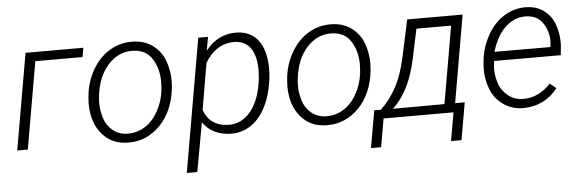

<svg xmlns="http://www.w3.org/2000/svg" viewBox="-48 -692 3171 1050"><g transform="rotate(-5 1537.5 -167.5)"><path d="M435.1 -528.3H117.7L25.9 0H84L167 -478H425.8Z M439 -252.4 437.5 -224.6C437.5 -223.1 437.5 -222.2 437.5 -220.7C437.5 -152.8 455.1 -97.2 490.2 -55.2C525.4 -12.7 572.8 8.8 631.8 9.8C633.8 9.8 636.2 9.8 638.2 9.8C704.6 9.8 761.7 -15.1 810.5 -64.5C858.9 -114.3 888.2 -180.7 897.9 -264.2L898.9 -273.4C899.9 -285.2 900.4 -296.9 900.4 -308.1C900.4 -343.8 894.5 -378.9 881.8 -414.6C869.6 -449.7 848.1 -479 817.4 -502.4C786.6 -525.4 749 -537.6 705.6 -538.1C703.6 -538.1 701.7 -538.1 700.2 -538.1C657.7 -538.1 618.2 -527.3 581.1 -505.9C543.9 -483.9 512.7 -452.1 487.3 -409.7C461.9 -367.2 446.3 -320.3 440.4 -269ZM498 -261.2C506.3 -330.6 529.3 -385.7 566.4 -426.8C604 -467.8 647 -488.3 696.8 -488.3C698.7 -488.3 700.7 -488.3 702.6 -488.3C750.5 -487.3 785.6 -468.8 808.6 -432.6C831.5 -396.5 842.8 -354.5 842.8 -307.1C842.8 -296.4 842.3 -284.7 841.3 -272.9L839.8 -256.8C834.5 -215.8 822.3 -178.2 803.2 -144.5C765.6 -76.7 706.1 -39.1 638.2 -39.1C637.2 -39.1 635.7 -39.1 634.8 -39.1C602.1 -40 575.2 -49.8 553.2 -68.4C531.2 -86.9 516.1 -109.9 507.8 -137.7C499.5 -165.5 495.1 -192.4 495.1 -218.8C495.1 -229.5 495.6 -240.7 497.1 -252.4Z M1196.3 10.3C1198.2 10.3 1199.7 10.3 1201.7 10.3C1239.3 10.3 1273.9 0.5 1305.2 -19.5C1336.9 -39.6 1363.8 -69.8 1386.2 -111.3C1408.7 -152.8 1423.8 -201.7 1432.1 -258.8L1434.1 -272.5C1436 -289.1 1437 -306.6 1437 -324.2C1437 -327.1 1437 -329.6 1437 -332C1435.1 -462.4 1377.4 -535.6 1278.3 -538.1C1275.9 -538.1 1273.9 -538.1 1271.5 -538.1C1205.6 -538.1 1150.4 -509.8 1106 -453.6L1119.6 -528.3H1065.9L939 203.1H996.6L1045.4 -66.4C1078.6 -14.2 1135.7 8.8 1196.3 10.3ZM1372.1 -246.6C1360.8 -180.7 1338.9 -129.4 1307.1 -93.3C1274.9 -57.1 1236.8 -39.1 1191.9 -39.1C1189.9 -39.1 1188 -39.1 1186 -39.1C1123 -41 1076.2 -72.3 1055.2 -132.3L1098.6 -386.7C1137.2 -453.1 1192.9 -487.8 1258.3 -487.8C1259.8 -487.8 1260.7 -487.8 1262.2 -487.8C1301.3 -486.3 1330.6 -471.2 1350.1 -442.4C1369.1 -413.6 1378.9 -374.5 1378.9 -326.2C1378.9 -323.7 1378.9 -321.3 1378.9 -318.8L1376 -272.5Z M1529.8 -252.4 1528.3 -224.6C1528.3 -223.1 1528.3 -222.2 1528.3 -220.7C1528.3 -152.8 1545.9 -97.2 1581.1 -55.2C1616.2 -12.7 1663.6 8.8 1722.7 9.8C1724.6 9.8 1727.1 9.8 1729 9.8C1795.4 9.8 1852.5 -15.1 1901.4 -64.5C1949.7 -114.3 1979 -180.7 1988.8 -264.2L1989.7 -273.4C1990.7 -285.2 1991.2 -296.9 1991.2 -308.1C1991.2 -343.8 1985.4 -378.9 1972.7 -414.6C1960.4 -449.7 1939 -479 1908.2 -502.4C1877.4 -525.4 1839.8 -537.6 1796.4 -538.1C1794.4 -538.1 1792.5 -538.1 1791 -538.1C1748.5 -538.1 1709 -527.3 1671.9 -505.9C1634.8 -483.9 1603.5 -452.1 1578.1 -409.7C1552.7 -367.2 1537.1 -320.3 1531.2 -269ZM1588.9 -261.2C1597.2 -330.6 1620.1 -385.7 1657.2 -426.8C1694.8 -467.8 1737.8 -488.3 1787.6 -488.3C1789.6 -488.3 1791.5 -488.3 1793.5 -488.3C1841.3 -487.3 1876.5 -468.8 1899.4 -432.6C1922.4 -396.5 1933.6 -354.5 1933.6 -307.1C1933.6 -296.4 1933.1 -284.7 1932.1 -272.9L1930.7 -256.8C1925.3 -215.8 1913.1 -178.2 1894 -144.5C1856.4 -76.7 1796.9 -39.1 1729 -39.1C1728 -39.1 1726.6 -39.1 1725.6 -39.1C1692.9 -40 1666 -49.8 1644 -68.4C1622.1 -86.9 1606.9 -109.9 1598.6 -137.7C1590.3 -165.5 1585.9 -192.4 1585.9 -218.8C1585.9 -229.5 1586.4 -240.7 1587.9 -252.4Z M1990.2 -49.3 1954.1 155.3H2009.8L2037.1 0H2420.9L2393.6 155.3H2451.2L2486.8 -49.3H2434.1L2517.1 -528.3H2212.9L2169.9 -328.1C2155.8 -263.2 2137.2 -208.5 2114.3 -165C2090.8 -121.1 2061.5 -82 2025.9 -48.3ZM2092.8 -48.3C2148.4 -100.6 2188.5 -173.3 2213.4 -266.6L2224.1 -310.1L2258.8 -473.6H2449.2L2375.5 -49.3Z M2800.8 9.8C2802.2 9.8 2803.7 9.8 2805.2 9.8C2879.9 9.8 2945.8 -21.5 2993.2 -82.5L2959 -110.4C2916.5 -66.9 2869.1 -40 2811.5 -40C2809.6 -40 2807.1 -40 2805.2 -40C2772.9 -40.5 2745.6 -50.8 2722.7 -69.8C2699.7 -88.9 2683.6 -111.8 2675.3 -138.7C2667 -166 2662.6 -190.9 2662.6 -214.4C2662.6 -225.6 2663.6 -236.8 2665 -248.5L2666.5 -260.3H3032.2L3036.1 -295.9C3037.6 -308.1 3038.1 -319.8 3038.1 -331.5C3038.1 -362.8 3032.7 -394.5 3022 -426.3C3011.2 -458.5 2992.2 -484.9 2965.3 -505.9C2938 -526.9 2904.8 -537.6 2865.2 -538.1C2863.3 -538.1 2861.8 -538.1 2859.9 -538.1C2819.3 -538.1 2780.8 -526.9 2744.1 -503.9C2707.5 -481 2676.8 -447.8 2652.3 -403.8C2627.9 -359.4 2613.3 -313 2608.9 -264.2L2607.4 -247.6C2606.4 -237.3 2606 -227.1 2606 -216.8C2606 -182.6 2612.3 -147.9 2625.5 -112.8C2638.2 -77.6 2660.2 -48.8 2690.9 -25.9C2721.7 -2.9 2758.3 9.3 2800.8 9.8ZM2862.3 -488.3C2902.8 -486.8 2933.1 -471.2 2953.1 -441.4C2972.7 -411.6 2982.9 -379.4 2982.9 -345.2C2982.9 -335.9 2982.4 -326.7 2981 -316.9L2979.5 -309.6L2672.9 -310.1C2689.9 -367.2 2714.4 -411.6 2747.1 -442.4C2779.8 -473.1 2816.4 -488.3 2856 -488.3C2858.4 -488.3 2860.4 -488.3 2862.3 -488.3Z"/></g></svg>

Font: Roboto Light
Style: Italic
Weight: 300
Italic angle: -12°
Designer: Google
Version: Version 2.137; 2017